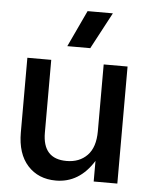

<svg xmlns="http://www.w3.org/2000/svg" viewBox="-52 -764 638 817"><g transform="rotate(5 266.5 -355.0)"><path d="M217 10Q142 10 96.5 -40Q51 -90 51 -181V-500H153V-189Q153 -77 255 -77Q310 -77 343.5 -111.5Q377 -146 377 -215V-500H479V0H378V-88Q317 10 217 10ZM216 -564 289 -720H397L314 -564Z"/></g></svg>

Font: TASA Orbiter Display Medium
Style: Regular
Weight: 500
Designer: Weizhong Zhang
Version: Version 1.000;Glyphs 3.1.2 (3151)